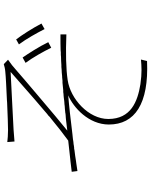

<svg xmlns="http://www.w3.org/2000/svg" viewBox="91 -882 817 1040"><g transform="rotate(-90 500.0 -361.5)"><path d="M690 26 698 -7C663 -4 626 -1 564 -10C471 -25 376 -61 376 -184C376 -290 484 -389 587 -404C646 -413 734 -415 834 -411V-443C833 -443 831 -443 829 -443H820C796 -443 772 -443 747 -442L737 -441C732 -441 728 -441 723 -441L713 -440C698 -440 683 -439 668 -438H658C648 -437 638 -436 628 -436L618 -435L608 -434C606 -434 604 -434 603 -434L593 -433L583 -432C579 -432 576 -432 572 -432L562 -431C559 -431 556 -430 552 -430L542 -429L532 -428H522C515 -427 509 -426 502 -426L492 -425C487 -424 482 -424 477 -423L467 -422C460 -422 453 -421 446 -420L431 -419L421 -418L411 -417C410 -417 408 -417 406 -416L397 -415C392 -415 387 -414 382 -414L372 -413C352 -411 332 -408 313 -406C357 -442 424 -497 489 -553L502 -564C557 -610 610 -656 647 -688L653 -693C658 -697 662 -701 667 -705C675 -711 691 -722 697 -727L673 -750C663 -747 648 -743 634 -742C608 -739 543 -736 478 -733L465 -732C400 -729 338 -727 316 -727C289 -727 268 -729 251 -731L254 -692C266 -693 291 -695 318 -697C363 -700 583 -710 631 -713C591 -679 506 -602 417 -527L409 -520C404 -516 400 -512 395 -509L387 -501L378 -494C337 -460 296 -428 259 -401C229 -398 194 -394 159 -390L149 -389C129 -387 109 -384 90 -382L94 -351C107 -353 120 -355 134 -357L149 -359C168 -362 187 -365 206 -367L216 -369C217 -369 219 -369 221 -369L236 -371C238 -372 240 -372 241 -372L252 -373C262 -375 272 -376 282 -377L292 -378C333 -383 373 -388 411 -392L421 -393C450 -396 477 -399 504 -401C438 -373 346 -290 346 -181C346 -40 458 36 690 26ZM893 -546C868 -594 830 -653 807 -683L780 -668C810 -628 841 -572 863 -529L893 -546ZM792 -509C768 -559 731 -616 709 -648L680 -632C709 -593 741 -536 762 -493L792 -509Z"/></g></svg>

Font: Glow Sans SC Normal ExtraLight
Style: Regular
Weight: 200
Designer: Ryoko NISHIZUKA (kana, bopomofo & ideographs); Paul D. Hunt (Latin, Greek & Cyrillic); Sandoll Communications, Soo-young
Version: Version 0.93